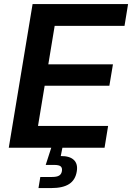

<svg xmlns="http://www.w3.org/2000/svg" viewBox="-20 -748 668 972"><path d="M24.4 0 145 -727.5H628.4L610.4 -617.2H256.8L224.6 -422.4H551.8L533.7 -314H206.1L172.4 -110.4H527.3L509.3 0ZM174.8 204.1 184.1 147.9H243.7Q267.6 147.9 279.3 140.9Q291 133.8 293.5 117.7Q295.9 101.6 287.1 94.2Q278.3 86.9 253.9 86.9H211.4L246.6 -22H299.3L295.9 0L287.6 42Q333 41.5 354 61.8Q375 82 368.7 119.6Q361.8 163.1 330.1 183.6Q298.3 204.1 239.7 204.1Z"/></svg>

Font: Inter 20pt SemiBold
Style: Italic
Weight: 600
Italic angle: -9.3988°
Version: Version 4.001;git-66647c0bb